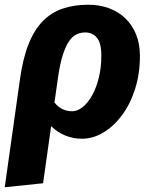

<svg xmlns="http://www.w3.org/2000/svg" viewBox="-36 -569 643 811"><path d="M310 17Q274 17 241 4Q208 -9 180 -36L146 205L-16 222L48 -232Q60 -320 84 -381Q108 -442 144 -479Q180 -516 228.5 -532.5Q277 -549 337 -549Q385 -549 425 -534Q465 -519 494 -491Q523 -463 539 -423Q555 -383 555 -333Q555 -257 534.5 -193Q514 -129 479.5 -82.5Q445 -36 401 -9.5Q357 17 310 17ZM392 -333Q392 -388 373 -410Q354 -432 324 -432Q304 -432 286.5 -423.5Q269 -415 255 -394Q241 -373 229.5 -337.5Q218 -302 210 -248L194 -136Q210 -116 229 -107.5Q248 -99 269 -99Q291 -99 313 -116.5Q335 -134 352.5 -165Q370 -196 381 -239Q392 -282 392 -333Z"/></svg>

Font: Szlgxwxxxixliatcpuztgldltzi
Style: Regular
Weight: 700
Italic angle: -8°
Designer: Carrois Corporate & Edenspiekermann
Foundry: Carrois Corporate GbR & Edenspiekermann AG
Version: Version 2.001